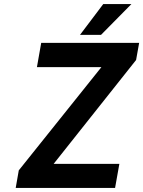

<svg xmlns="http://www.w3.org/2000/svg" viewBox="-20 -921 702 941"><path d="M243 -118 647 -627 662 -711H182L161 -592H477L72 -86L57 0H544L565 -118ZM486 -901 372 -750H475L624 -901Z"/></svg>

Font: Asimov
Style: NarIt
Weight: 500
Designer: Google
Version: Version 2.000980; 2014